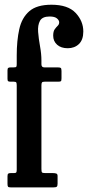

<svg xmlns="http://www.w3.org/2000/svg" viewBox="-20 -812 381 832"><path d="M159.5 -442V-80Q159.5 -68 162 -65Q164.5 -62 176.5 -62H209Q217 -62 223.2 -60.2Q229.5 -58.5 229.5 -49.5V-16Q229.5 -6 226 -3Q222.5 0 212 0H26.5Q17.5 0 15 -2.8Q12.5 -5.5 12.5 -15V-48.5Q12.5 -57.5 16 -59.8Q19.5 -62 27 -62H40.5Q48.5 -62 50.5 -65Q52.5 -68 52.5 -76.5V-441Q52.5 -450.5 50.8 -454.2Q49 -458 39.5 -458H26.5Q18.5 -458 15.5 -460Q12.5 -462 12.5 -470.5V-507Q12.5 -515.5 15.8 -517.8Q19 -520 27 -520H39Q48.5 -520 50.5 -522.5Q52.5 -525 52.5 -534.5V-572Q52.5 -636 63.5 -685.5Q74.5 -735 106.8 -763.2Q139 -791.5 203 -791.5Q274.5 -791.5 307.8 -756Q341 -720.5 341 -675.5Q341 -639.5 322 -621.2Q303 -603 273.5 -603Q244.5 -603 227.5 -618.2Q210.5 -633.5 210.5 -657.5Q210.5 -676 217 -685Q223.5 -694 230 -700.2Q236.5 -706.5 236.5 -715.5Q236.5 -724 226.8 -732.2Q217 -740.5 195 -740.5Q163.5 -740.5 153.2 -721.8Q143 -703 145.2 -673.5Q147.5 -644 153.5 -611.2Q159.5 -578.5 159.5 -550V-533.5Q159.5 -520 172 -520H229Q239.5 -520 243 -517.8Q246.5 -515.5 246.5 -504.5V-473Q246.5 -462.5 244 -460.2Q241.5 -458 231 -458H173.5Q164.5 -458 162 -454.8Q159.5 -451.5 159.5 -442Z"/></svg>

Font: Besley* Condensed Medium
Style: Regular
Weight: 500
Width: 3
Designer: Owen Earl
Foundry: indestructible type*
Version: Version 3.000; ttfautohint (v1.8.3)